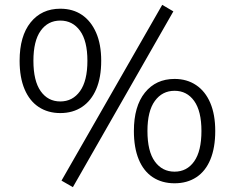

<svg xmlns="http://www.w3.org/2000/svg" viewBox="-20 -749 970 793"><path d="M281 24 234 -3 650 -729 696 -702ZM229 -282Q178 -282 140 -307Q102 -332 81.5 -380.5Q61 -429 61 -498Q61 -600 106.5 -656.5Q152 -713 229 -713Q281 -713 318.5 -687.5Q356 -662 377 -614Q398 -566 398 -498Q398 -429 377.5 -381Q357 -333 319 -307.5Q281 -282 229 -282ZM229 -330Q280 -330 310.5 -372.5Q341 -415 341 -498Q341 -580 310.5 -622Q280 -664 229 -664Q178 -664 148 -622Q118 -580 118 -498Q118 -415 148 -372.5Q178 -330 229 -330ZM701 8Q649 8 611 -17Q573 -42 553 -90.5Q533 -139 533 -208Q533 -310 578.5 -366.5Q624 -423 701 -423Q752 -423 790 -397.5Q828 -372 848.5 -324Q869 -276 869 -208Q869 -139 849 -90.5Q829 -42 791 -17Q753 8 701 8ZM701 -40Q752 -40 782 -82.5Q812 -125 812 -208Q812 -290 782 -332Q752 -374 701 -374Q650 -374 619.5 -332Q589 -290 589 -208Q589 -124 619.5 -82Q650 -40 701 -40Z"/></svg>

Font: Nunito Sans 11pt Light
Style: Regular
Weight: 300
Version: Version 3.101;gftools[0.9.27]